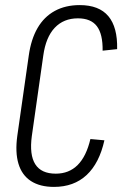

<svg xmlns="http://www.w3.org/2000/svg" viewBox="-20 -727 487 754"><path d="M192 7Q137 7 101.5 -16Q66 -39 52.5 -84Q39 -129 48 -194L93 -509Q102 -573 127.5 -617Q153 -661 195 -684Q237 -707 293 -707Q369 -707 405.5 -663.5Q442 -620 440 -534L383 -528Q384 -593 360.5 -624Q337 -655 286 -655Q230 -655 195 -618Q160 -581 150 -509L105 -193Q95 -119 118.5 -82Q142 -45 199 -45Q251 -45 285 -79Q319 -113 335 -181L390 -176Q370 -86 320 -39.5Q270 7 192 7Z"/></svg>

Font: Pathway Extreme Condensed Thin
Style: Italic
Weight: 250
Width: 3
Italic angle: -8°
Version: Version 1.001;gftools[0.9.26]